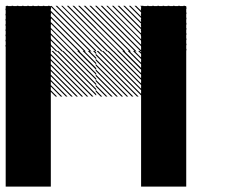

<svg xmlns="http://www.w3.org/2000/svg" viewBox="-21 -689 874 709"><path d="M500 -166.7H666.7V0H500ZM500 -333.3H666.7V-166.7H500ZM500 -500H666.7V-333.3H500ZM334.2 -489.2 322.5 -500.8H328.3L334.2 -495ZM334.2 -470 303.3 -500.8H309.2L334.2 -475.8ZM334.2 -450.8 284.2 -500.8H290L334.2 -456.7ZM334.2 -430.8 264.2 -500.8H270.8L334.2 -437.5ZM334.2 -412.5 245.8 -500.8H251.7L334.2 -418.3ZM334.2 -393.3 226.7 -500.8H232.5L334.2 -399.2ZM334.2 -374.2 207.5 -500.8H213.3L334.2 -380ZM334.2 -355 188.3 -500.8H194.2L334.2 -360.8ZM334.2 -335.8 169.2 -500.8H175L334.2 -341.7ZM318.3 -332.5 165.8 -485V-490.8L324.2 -332.5ZM299.2 -332.5 165.8 -465.8V-471.7L305 -332.5ZM280 -332.5 165.8 -446.7V-452.5L285.8 -332.5ZM260.8 -332.5 165.8 -427.5V-433.3L266.7 -332.5ZM241.7 -332.5 165.8 -408.3V-414.2L247.5 -332.5ZM222.5 -332.5 165.8 -389.2V-395L228.3 -332.5ZM203.3 -332.5 165.8 -370V-375.8L209.2 -332.5ZM184.2 -332.5 165.8 -350.8V-356.7L190 -332.5ZM500 -666.7H666.7V-500H500ZM334.2 -663.3 330 -667.5H334.2ZM334.2 -642.5 309.2 -667.5H315L334.2 -648.3ZM334.2 -621.7 288.3 -667.5H294.2L334.2 -627.5ZM334.2 -600.8 267.5 -667.5H273.3L334.2 -606.7ZM334.2 -580 246.7 -667.5H252.5L334.2 -585.8ZM334.2 -559.2 225.8 -667.5H231.7L334.2 -565ZM334.2 -538.3 205 -667.5H210L334.2 -543.3ZM334.2 -517.5 184.2 -667.5H190L334.2 -523.3ZM331.7 -499.2 165.8 -665 169.2 -667.5 334.2 -502.5ZM310.8 -499.2 165.8 -644.2V-650L316.7 -499.2ZM290 -499.2 165.8 -623.3V-629.2L295.8 -499.2ZM269.2 -499.2 165.8 -602.5V-608.3L275 -499.2ZM248.3 -499.2 165.8 -581.7V-586.7L253.3 -499.2ZM227.5 -499.2 165.8 -560.8V-566.7L233.3 -499.2ZM206.7 -499.2 165.8 -540V-545.8L212.5 -499.2ZM185.8 -499.2 165.8 -519.2V-525L191.7 -499.2ZM334.2 -667.5H335.8L334.2 -669.2ZM167.5 -655.8 155.8 -667.5H161.7L167.5 -661.7ZM167.5 -636.7 136.7 -667.5H142.5L167.5 -642.5ZM167.5 -617.5 117.5 -667.5H123.3L167.5 -623.3ZM167.5 -597.5 97.5 -667.5H104.2L167.5 -604.2ZM167.5 -579.2 79.2 -667.5H85L167.5 -585ZM167.5 -560 60 -667.5H65.8L167.5 -565.8ZM167.5 -540.8 40.8 -667.5H46.7L167.5 -546.7ZM167.5 -521.7 21.7 -667.5H27.5L167.5 -527.5ZM167.5 -502.5 2.5 -667.5H8.3L167.5 -508.3ZM151.7 -499.2 -0.8 -651.7V-657.5L157.5 -499.2ZM132.5 -499.2 -0.8 -632.5V-638.3L138.3 -499.2ZM113.3 -499.2 -0.8 -613.3V-619.2L119.2 -499.2ZM94.2 -499.2 -0.8 -594.2V-600L100 -499.2ZM75 -499.2 -0.8 -575V-580.8L80.8 -499.2ZM55.8 -499.2 -0.8 -555.8V-561.7L61.7 -499.2ZM36.7 -499.2 -0.8 -536.7V-542.5L42.5 -499.2ZM17.5 -499.2 -0.8 -517.5V-523.3L23.3 -499.2ZM500.8 -489.2 489.2 -500.8H495L500.8 -495ZM500.8 -470 470 -500.8H475.8L500.8 -475.8ZM500.8 -450.8 450.8 -500.8H456.7L500.8 -456.7ZM500.8 -430.8 430.8 -500.8H437.5L500.8 -437.5ZM500.8 -412.5 412.5 -500.8H418.3L500.8 -418.3ZM500.8 -393.3 393.3 -500.8H399.2L500.8 -399.2ZM500.8 -374.2 374.2 -500.8H380L500.8 -380ZM500.8 -355 355 -500.8H360.8L500.8 -360.8ZM500.8 -335.8 335.8 -500.8H341.7L500.8 -341.7ZM485 -332.5 332.5 -485V-490.8L490.8 -332.5ZM465.8 -332.5 332.5 -465.8V-471.7L471.7 -332.5ZM446.7 -332.5 332.5 -446.7V-452.5L452.5 -332.5ZM427.5 -332.5 332.5 -427.5V-433.3L433.3 -332.5ZM408.3 -332.5 332.5 -408.3V-414.2L414.2 -332.5ZM389.2 -332.5 332.5 -389.2V-395L395 -332.5ZM370 -332.5 332.5 -370V-375.8L375.8 -332.5ZM350.8 -332.5 332.5 -350.8V-356.7L356.7 -332.5ZM667.5 -655.8 655.8 -667.5H661.7L667.5 -661.7ZM667.5 -636.7 636.7 -667.5H642.5L667.5 -642.5ZM667.5 -617.5 617.5 -667.5H623.3L667.5 -623.3ZM667.5 -597.5 597.5 -667.5H604.2L667.5 -604.2ZM667.5 -579.2 579.2 -667.5H585L667.5 -585ZM667.5 -560 560 -667.5H565.8L667.5 -565.8ZM667.5 -540.8 540.8 -667.5H546.7L667.5 -546.7ZM667.5 -521.7 521.7 -667.5H527.5L667.5 -527.5ZM667.5 -502.5 502.5 -667.5H508.3L667.5 -508.3ZM651.7 -499.2 499.2 -651.7V-657.5L657.5 -499.2ZM632.5 -499.2 499.2 -632.5V-638.3L638.3 -499.2ZM613.3 -499.2 499.2 -613.3V-619.2L619.2 -499.2ZM594.2 -499.2 499.2 -594.2V-600L600 -499.2ZM575 -499.2 499.2 -575V-580.8L580.8 -499.2ZM555.8 -499.2 499.2 -555.8V-561.7L561.7 -499.2ZM536.7 -499.2 499.2 -536.7V-542.5L542.5 -499.2ZM517.5 -499.2 499.2 -517.5V-523.3L523.3 -499.2ZM500.8 -663.3 496.7 -667.5H500.8ZM500.8 -642.5 475.8 -667.5H481.7L500.8 -648.3ZM500.8 -621.7 455 -667.5H460.8L500.8 -627.5ZM500.8 -600.8 434.2 -667.5H440L500.8 -606.7ZM500.8 -580 413.3 -667.5H419.2L500.8 -585.8ZM500.8 -559.2 392.5 -667.5H398.3L500.8 -565ZM500.8 -538.3 371.7 -667.5H376.7L500.8 -543.3ZM500.8 -517.5 350.8 -667.5H356.7L500.8 -523.3ZM498.3 -499.2 332.5 -665 335.8 -667.5 500.8 -502.5ZM477.5 -499.2 332.5 -644.2V-650L483.3 -499.2ZM456.7 -499.2 332.5 -623.3V-629.2L462.5 -499.2ZM435.8 -499.2 332.5 -602.5V-608.3L441.7 -499.2ZM415 -499.2 332.5 -581.7V-586.7L420 -499.2ZM394.2 -499.2 332.5 -560.8V-566.7L400 -499.2ZM373.3 -499.2 332.5 -540V-545.8L379.2 -499.2ZM352.5 -499.2 332.5 -519.2V-525L358.3 -499.2ZM500.8 -667.5H502.5L500.8 -669.2ZM0 -166.7H166.7V0H0ZM0 -333.3H166.7V0H0ZM0 -500H166.7V-166.7H0ZM0 -666.7H166.7V-333.3H0Z"/></svg>

Font: 0xA000-Pixelated
Style: Pixelated
Weight: 400
Version: Version 0.1